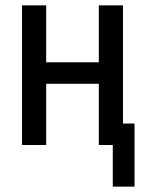

<svg xmlns="http://www.w3.org/2000/svg" viewBox="-20 -540 540 715"><path d="M400 155V0H348V-228H152V0H62V-520H152V-308H348V-520H438V-80H481V155Z"/></svg>

Font: Iosevka Term Medium
Style: Regular
Weight: 500
Monospace: yes
Designer: Belleve Invis
Foundry: Belleve Invis
Version: Version 26.3.1